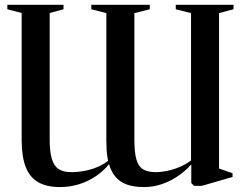

<svg xmlns="http://www.w3.org/2000/svg" viewBox="-20 -763 1010 798"><path d="M950.5 -743V-724.5L890.5 -708.5V-62.5L946.5 -43V-27.5L818.5 9.5H787L775 -2V-80Q752.5 -54 721.5 -32.5Q690.5 -11 654 1.8Q617.5 14.5 578 14.5Q535.5 14.5 506.2 3.5Q477 -7.5 459.5 -28.8Q442 -50 433 -80.5Q408 -50 375.5 -28.8Q343 -7.5 306 3.5Q269 14.5 229.5 14.5Q174.5 14.5 139.2 -5.5Q104 -25.5 87 -68.5Q70 -111.5 70 -181.5V-709L10.5 -724.5V-743H244V-724.5L186.5 -709V-184Q186.5 -132.5 195.5 -102.5Q204.5 -72.5 224.2 -60Q244 -47.5 276 -47.5Q303.5 -47.5 331.2 -52.8Q359 -58 384.2 -68.5Q409.5 -79 429 -94.5Q427.5 -103 425.8 -114.8Q424 -126.5 423 -142.8Q422 -159 422 -180V-708.5L359.5 -724.5V-743H602.5V-724.5L538.5 -708.5V-184Q538.5 -129.5 547 -100Q555.5 -70.5 575 -59Q594.5 -47.5 627.5 -47.5Q649.5 -47.5 675 -52.8Q700.5 -58 726 -68.8Q751.5 -79.5 774 -96V-708.5L710.5 -724.5V-743Z"/></svg>

Font: Merriweather 144pt Medium
Style: Regular
Weight: 500
Version: Version 2.100